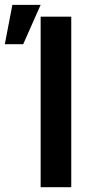

<svg xmlns="http://www.w3.org/2000/svg" viewBox="-22 -776 382 796"><path d="M273.4 0H146.5V-707H273.4ZM29.3 -755.9H146.5L74.2 -592.8H-2Z"/></svg>

Font: Pretendard SemiBold
Style: Regular
Weight: 600
Designer: Base glyphs from Inter by Rasmus Andersson; Hangeul glyphs from Noto Sans CJK(Source Han Sans) by Jang Soo-young and Kan
Foundry: Kil Hyung-jin
Version: Version 1.309